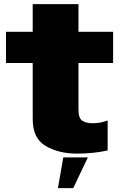

<svg xmlns="http://www.w3.org/2000/svg" viewBox="-20 -750 607 948"><path d="M360.5 8.5Q439.5 8.5 511.5 -7V-155Q475.5 -141.5 438 -141.5Q405 -141.5 386.2 -154Q367.5 -166.5 367.5 -209V-439H538.5V-593H367.5V-729.5H141.5V-593H9.5V-439H141.5V-161Q141.5 -66.5 205.8 -29Q270 8.5 360.5 8.5ZM266 179H341.5L414 27H292.5Z"/></svg>

Font: Anybody Thin Black
Style: Regular
Weight: 900
Version: Version 1.113;gftools[0.9.25]